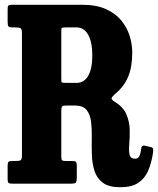

<svg xmlns="http://www.w3.org/2000/svg" viewBox="-20 -770 662 805"><path d="M621 -126Q614.5 -84.5 600.5 -52.8Q586.5 -21 559 -3Q531.5 15 484.5 15Q436.5 15 411.5 -3.5Q386.5 -22 376.5 -52.5Q366.5 -83 365.2 -119.8Q364 -156.5 364.8 -193Q365.5 -229.5 361.8 -260Q358 -290.5 343 -309Q328 -327.5 294.5 -327.5H258Q242.5 -327.5 239.8 -322.8Q237 -318 237 -302.5V-113.5Q237 -102 240 -98.5Q243 -95 255 -95H283Q295 -95 298.5 -91.2Q302 -87.5 302 -74.5V-25.5Q302 -9.5 298.2 -4.8Q294.5 0 279 0H30.5Q19.5 0 15.8 -3.2Q12 -6.5 12 -17.5V-75.5Q12 -88 15.8 -91.5Q19.5 -95 31.5 -95H46Q62.5 -95 67.2 -98.8Q72 -102.5 72 -119V-630.5Q72 -647 67 -651Q62 -655 46.5 -655H32.5Q18 -655 15 -660Q12 -665 12 -679.5V-732Q12 -743.5 15.5 -746.8Q19 -750 30.5 -750H324.5Q384 -750 424.2 -731.8Q464.5 -713.5 488.8 -683.8Q513 -654 523.8 -619Q534.5 -584 534.5 -550Q534.5 -489 517.2 -448Q500 -407 463.5 -377Q450.5 -365.5 448 -359Q445.5 -352.5 463 -342Q497.5 -320.5 510.2 -290Q523 -259.5 523.8 -227.2Q524.5 -195 522 -167Q519.5 -139 523.2 -121.8Q527 -104.5 547 -104.5Q558 -104.5 563.8 -114.5Q569.5 -124.5 572.5 -150Q575.5 -163.5 592 -158L614 -153Q621 -151 622 -144.8Q623 -138.5 621 -126ZM256.5 -422.5H301.5Q332.5 -422.5 349.8 -452.2Q367 -482 367 -537.5Q367 -593 349.8 -624Q332.5 -655 301.5 -655H254Q238 -655 237.5 -651.2Q237 -647.5 237 -631.5V-446Q237 -429 238 -425.8Q239 -422.5 256.5 -422.5Z"/></svg>

Font: Besley* Condensed
Style: Bold
Weight: 700
Width: 3
Designer: Owen Earl
Foundry: indestructible type*
Version: Version 3.000; ttfautohint (v1.8.3)